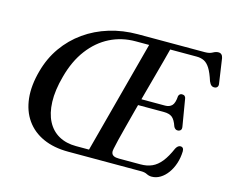

<svg xmlns="http://www.w3.org/2000/svg" viewBox="-102 -863 1232 1022"><g transform="rotate(15 514.5 -352.0)"><path d="M749.5 0H346Q267 0 208 -26.5Q149 -53 114 -102.8Q79 -152.5 71.5 -221.5Q64 -290.5 87.5 -375Q108 -450 150.5 -510Q193 -570 253 -612.5Q313 -655 386.8 -677.5Q460.5 -700 543.5 -700H912Q937 -700 952.8 -709Q968.5 -718 982.5 -718Q1003.5 -718 1008.5 -693.5L1028 -559.5Q1030.5 -547 1025.5 -540Q1020.5 -533 1011 -532Q1000 -531 992.5 -536.8Q985 -542.5 978.5 -557.5Q964.5 -601.5 949.8 -625Q935 -648.5 917.2 -657.2Q899.5 -666 876 -666H730Q723 -638.5 712 -597.2Q701 -556 687.5 -506.8Q674 -457.5 659.8 -404.8Q645.5 -352 632 -301Q618.5 -250 607 -205.5Q595.5 -161 587.2 -127.8Q579 -94.5 576 -78Q572.5 -64 575.5 -54Q578.5 -44 588.8 -39.2Q599 -34.5 617 -34.5H736Q771.5 -34.5 798.8 -46.8Q826 -59 848.8 -87.5Q871.5 -116 892 -163.5Q902.5 -182.5 916.5 -182.5Q935 -182.5 935 -159.5Q934 -124.5 923.8 -93Q913.5 -61.5 896 -37.5Q878.5 -13.5 856.2 0Q834 13.5 809 13.5Q794.5 13.5 781.5 6.8Q768.5 0 749.5 0ZM215.5 -377.5Q193.5 -297.5 195.8 -234.5Q198 -171.5 220.8 -128Q243.5 -84.5 284 -62Q324.5 -39.5 378.5 -39.5H450.5L615.5 -660.5H541.5Q465 -660.5 400.2 -628Q335.5 -595.5 287.8 -532.5Q240 -469.5 215.5 -377.5ZM601.5 -370.5H781.5Q804.5 -370.5 818.2 -384.2Q832 -398 834.5 -437.5Q837 -445 841.8 -448.5Q846.5 -452 853 -452Q863 -452 868.2 -447Q873.5 -442 874.5 -433.5L899 -287Q901.5 -273 895.8 -266.8Q890 -260.5 880.5 -260Q872.5 -259.5 866.8 -263.8Q861 -268 857.5 -275.5Q845.5 -311 829.5 -323.5Q813.5 -336 784 -336H591Z"/></g></svg>

Font: Fraunces
Style: Italic
Weight: 400
Italic angle: -16°
Version: Version 1.000;[b76b70a41]